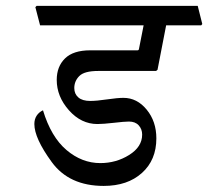

<svg xmlns="http://www.w3.org/2000/svg" viewBox="-20 -669 695 641"><path d="M534.7 -584.5 505.9 -436 501 -432.1H308.1Q261.7 -432.1 244.9 -415.3Q228 -398.4 228 -375Q228 -355.5 241.5 -343.8Q254.9 -332 281.2 -332Q302.7 -332 337.6 -337.2Q372.6 -342.3 392.1 -342.3Q437.5 -342.3 469.7 -303Q502 -263.7 502 -207Q502 -134.8 453.9 -91.6Q405.8 -48.3 326.2 -48.3Q210.9 -48.3 152.8 -127.9Q94.7 -207.5 94.7 -254.9Q94.7 -271 102.3 -282.7Q109.9 -294.4 123.5 -300.8Q150.4 -211.9 201.9 -168.2Q253.4 -124.5 314.9 -124.5Q367.7 -124.5 411.1 -151.6Q454.6 -178.7 454.6 -219.7Q454.6 -237.8 443.1 -250.5Q431.6 -263.2 410.6 -263.2Q396 -263.2 360.1 -259Q324.2 -254.9 305.2 -254.9Q251 -254.9 210.2 -300.8Q169.4 -346.7 169.4 -402.3Q169.4 -446.8 197 -473.9Q224.6 -501 281.2 -501H439Q440.9 -501 442.1 -502Q443.4 -502.9 443.8 -504.9L459.5 -584.5H113.8L98.1 -645L102.1 -649.4H640.1L655.3 -588.9L651.9 -584.5Z"/></svg>

Font: Sitara
Style: Italic
Weight: 400
Italic angle: -11°
Designer: Neelakash Kshetrimayum
Foundry: Neelakash Kshetrimayum
Version: Version 1.000;PS Version 1.000;PS 1.0;hotconv 1.;hotconv 1.0